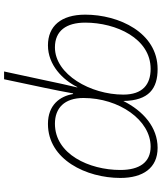

<svg xmlns="http://www.w3.org/2000/svg" viewBox="56 -636 810 963"><g transform="rotate(90 461.5 -155.0)"><path d="M722 -540C619 -540 537 -468 487 -368C485 -497 424 -540 327 -540C144 -540 54 -346 54 -177C54 -55 112 10 208 10C306 10 381 -64 417 -137H419C408 -93 394 -26 384 21L339 230H378L422 22C431 -21 441 -71 449 -116H452C463 -50 507 10 602 10C782 10 873 -184 873 -353C873 -467 823 -540 722 -540ZM716 -505C794 -505 833 -450 833 -353C833 -197 754 -25 601 -25C523 -25 472 -72 472 -168C472 -347 583 -505 716 -505ZM326 -505C404 -505 455 -465 455 -368C455 -204 354 -25 218 -25C135 -25 94 -82 94 -177C94 -332 173 -505 326 -505Z"/></g></svg>

Font: Noto Sans ExtraLight
Style: Italic
Weight: 200
Italic angle: -12°
Designer: Monotype Design Team
Foundry: Monotype Imaging Inc.
Version: Version 2.013